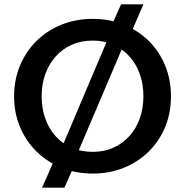

<svg xmlns="http://www.w3.org/2000/svg" viewBox="-20 -787 854 885"><path d="M277 78H174L236 -63L251 -74L487 -631L485 -648L538 -767H641L574 -612L560 -604L329 -61L331 -44ZM408 13Q330 13 264 -13.5Q198 -40 149 -88Q100 -136 72.5 -201Q45 -266 45 -343Q45 -420 72.5 -485.5Q100 -551 149 -599Q198 -647 264 -673.5Q330 -700 408 -700Q485 -700 550.5 -673.5Q616 -647 665 -599Q714 -551 741 -485.5Q768 -420 768 -343Q768 -266 741 -201Q714 -136 665 -88Q616 -40 550.5 -13.5Q485 13 408 13ZM408 -87Q460 -87 503 -106.5Q546 -126 577 -160.5Q608 -195 624.5 -241.5Q641 -288 641 -343Q641 -399 624.5 -445.5Q608 -492 577 -526.5Q546 -561 503 -580.5Q460 -600 408 -600Q354 -600 310.5 -580.5Q267 -561 236 -526Q205 -491 188.5 -444.5Q172 -398 172 -343Q172 -288 188.5 -241Q205 -194 236 -159.5Q267 -125 310.5 -106Q354 -87 408 -87Z"/></svg>

Font: BioRhyme SemiBold
Style: Regular
Weight: 600
Designer: Aoife Mooney
Foundry: Aoife Mooney Type
Version: Version 1.600;gftools[0.9.33]